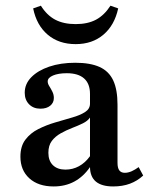

<svg xmlns="http://www.w3.org/2000/svg" viewBox="-20 -650 536 681"><path d="M170.2 11.3Q116.1 11.3 84.3 -17.3Q52.4 -46 52.4 -94.4Q52.4 -131.5 70.2 -154.8Q87.9 -178.2 116.1 -192.3Q144.4 -206.5 175.8 -215.7Q207.3 -225 235.5 -233.1Q263.7 -241.1 281.5 -252.4Q299.2 -263.7 299.2 -282.3V-316.9Q299.2 -353.2 278.2 -371.8Q257.3 -390.3 216.9 -390.3Q187.1 -390.3 168.1 -382.3Q149.2 -374.2 149.2 -361.3Q149.2 -353.2 154.8 -344.4Q160.5 -335.5 165.7 -325Q171 -314.5 171 -302.4Q171 -285.5 158.1 -275Q145.2 -264.5 123.4 -264.5Q98.4 -264.5 83.1 -280.2Q67.7 -296 67.7 -321Q67.7 -352.4 91.1 -376.2Q114.5 -400 154.8 -413.7Q195.2 -427.4 246.8 -427.4Q300 -427.4 333.1 -412.5Q366.1 -397.6 381.5 -364.9Q396.8 -332.3 396.8 -278.2V-72.6Q396.8 -54 403.2 -45.6Q409.7 -37.1 422.6 -37.1Q434.7 -37.1 447.2 -42.7Q459.7 -48.4 471.8 -57.3L487.9 -27.4Q466.9 -8.1 440.7 1.6Q414.5 11.3 381.5 11.3Q300 11.3 299.2 -57.3Q275.8 -23.4 243.5 -6Q211.3 11.3 170.2 11.3ZM212.1 -48.4Q237.9 -48.4 260.1 -60.5Q282.3 -72.6 299.2 -96V-233.1Q291.1 -221 273.8 -212.5Q256.5 -204 235.5 -196Q214.5 -187.9 195.2 -177Q175.8 -166.1 163.7 -150Q151.6 -133.9 151.6 -108.1Q151.6 -79.8 167.7 -64.1Q183.9 -48.4 212.1 -48.4ZM248.4 -493.5Q188.7 -493.5 149.2 -527Q109.7 -560.5 97.6 -620.2L125 -629.8Q146 -596 175.8 -580.2Q205.6 -564.5 248.4 -564.5Q291.1 -564.5 320.6 -580.2Q350 -596 371.8 -629.8L399.2 -620.2Q386.3 -560.5 346.8 -527Q307.3 -493.5 248.4 -493.5Z"/></svg>

Font: Playfair 9pt SemiBold
Style: Regular
Weight: 600
Designer: Claus Eggers Sørensen
Foundry: Claus Eggers Sørensen
Version: Version 2.001;gftools[0.9.30]